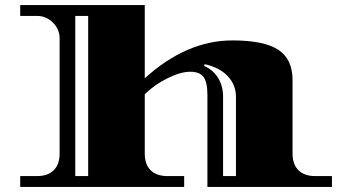

<svg xmlns="http://www.w3.org/2000/svg" viewBox="-20 -740 1364 760"><path d="M329 -43V-677H278V-43ZM553 -720V-430Q718 -580 900 -580Q1025 -580 1081.5 -543Q1138 -506 1138 -423V-132Q1138 -89 1161.5 -66Q1185 -43 1228 -43H1294V0H801V-364Q801 -414 786 -435Q771 -456 733 -456Q695 -456 643.5 -430.5Q592 -405 553 -367V-132Q553 -89 576.5 -66Q600 -43 643 -43H709V0H60V-43H126Q169 -43 192.5 -66Q216 -89 216 -132V-588Q216 -624 189.5 -650.5Q163 -677 126 -677H60V-720ZM863 -357V-43H914V-357Q914 -404 881.5 -438.5Q849 -473 790 -486L788 -479Q823 -464 843 -432Q863 -400 863 -357Z"/></svg>

Font: Diplomata
Style: Regular
Weight: 400
Width: 7
Designer: Eduardo Rodriguez Tunni
Foundry: Eduardo Rodriguez Tunni
Version: Version 1.001